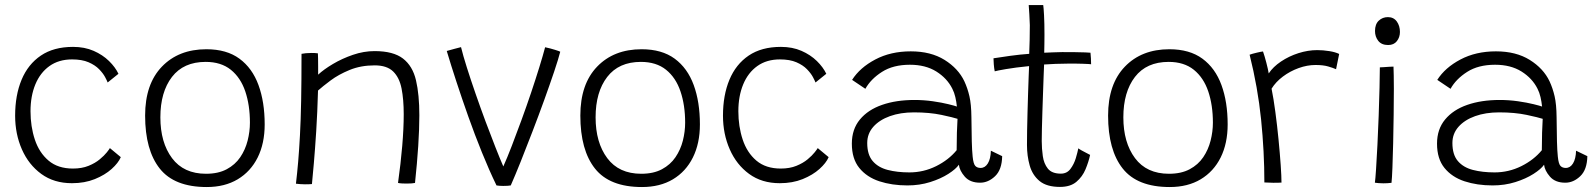

<svg xmlns="http://www.w3.org/2000/svg" viewBox="-20 -736 6419 774"><path d="M467 -102.5Q457 -79 430 -54.8Q403 -30.5 362.2 -14Q321.5 2.5 270 2.5Q197.5 2.5 146.5 -34.8Q95.5 -72 68.2 -134Q41 -196 41 -269.5Q41 -352 67 -414.5Q93 -477 144.8 -512Q196.5 -547 274.5 -547Q321 -547 357.5 -531Q394 -515 419.5 -490Q445 -465 457.5 -438.5L414 -403.5Q411.5 -410.5 403.5 -425.5Q395.5 -440.5 379.5 -457Q363.5 -473.5 337 -485Q310.5 -496.5 270.5 -496.5Q217 -496.5 179.5 -469.8Q142 -443 122.5 -395.8Q103 -348.5 103 -287.5Q103 -226 120.5 -173.2Q138 -120.5 175.8 -88.5Q213.5 -56.5 274 -56.5Q310 -56.5 337 -67.5Q364 -78.5 382.2 -93.8Q400.5 -109 410.8 -122Q421 -135 423 -139Z M813.5 18Q683 18 624 -56.5Q565 -131 565 -270Q565 -397 632.5 -467.2Q700 -537.5 812 -537.5Q893.5 -537.5 945.2 -499.5Q997 -461.5 1022 -393.2Q1047 -325 1047 -234.5Q1047 -158 1018.8 -101.2Q990.5 -44.5 938.2 -13.2Q886 18 813.5 18ZM810.5 -35.5Q860 -35.5 894 -53.8Q928 -72 948.5 -102.2Q969 -132.5 978.2 -169Q987.5 -205.5 987.5 -241.5Q987.5 -312 968.8 -367.5Q950 -423 910.5 -454.8Q871 -486.5 809 -486.5Q720 -486.5 673.2 -425.8Q626.5 -365 626.5 -263Q626.5 -161.5 673.5 -98.5Q720.5 -35.5 810.5 -35.5Z M1237.5 6Q1231.5 6.5 1224 6.8Q1216.5 7 1209 7Q1200 7 1189.8 6.2Q1179.5 5.5 1173 4.5Q1178 -37.5 1182 -84.2Q1186 -131 1189.2 -190.8Q1192.5 -250.5 1194 -330.5Q1195.5 -410.5 1195.5 -519Q1203 -520.5 1213.2 -521.5Q1223.5 -522.5 1235.5 -522.5Q1242 -522.5 1249.2 -522.2Q1256.5 -522 1261.5 -521Q1262 -515 1262.2 -499.8Q1262.5 -484.5 1262.5 -466.8Q1262.5 -449 1262.5 -435Q1285 -456 1322 -478Q1359 -500 1402.8 -515Q1446.5 -530 1490 -530Q1565.5 -530 1604.5 -500Q1643.5 -470 1657 -412.2Q1670.5 -354.5 1670.5 -271Q1670.5 -217 1666 -147.5Q1661.5 -78 1653 1.5Q1642 4 1619 4Q1609.5 4 1600.5 3.5Q1591.5 3 1584.5 1.5Q1595.5 -77 1601.5 -147.8Q1607.5 -218.5 1607.5 -276Q1607.5 -335 1598.8 -379.2Q1590 -423.5 1564.8 -448Q1539.5 -472.5 1490.5 -472.5Q1434.5 -472.5 1389.5 -454Q1344.5 -435.5 1312.5 -411.5Q1280.5 -387.5 1262 -371Q1259.5 -283 1254.8 -208Q1250 -133 1245.2 -77.8Q1240.5 -22.5 1237.5 6Z M2177.5 -545.5Q2199 -541 2217.2 -535.2Q2235.5 -529.5 2238.5 -527.5Q2231 -498 2213.8 -446.8Q2196.5 -395.5 2173.8 -332.5Q2151 -269.5 2126.2 -205Q2101.5 -140.5 2078.8 -83.8Q2056 -27 2039 11.5Q2029 13.5 2008.5 13.5Q1993 13.5 1981.5 11.5Q1951.5 -50.5 1922.8 -121.5Q1894 -192.5 1868 -265.8Q1842 -339 1819.8 -407Q1797.5 -475 1781 -530.5Q1794.5 -534.5 1810.8 -538.8Q1827 -543 1838.5 -546Q1846.5 -513 1862 -464Q1877.5 -415 1897 -358.8Q1916.5 -302.5 1937.2 -246.8Q1958 -191 1976.8 -143.5Q1995.5 -96 2009 -65Q2024.5 -99.5 2043.2 -148Q2062 -196.5 2082.2 -252Q2102.5 -307.5 2121 -362.5Q2139.5 -417.5 2154.2 -465.2Q2169 -513 2177.5 -545.5Z M2568 18Q2437.5 18 2378.5 -56.5Q2319.5 -131 2319.5 -270Q2319.5 -397 2387 -467.2Q2454.5 -537.5 2566.5 -537.5Q2648 -537.5 2699.8 -499.5Q2751.5 -461.5 2776.5 -393.2Q2801.5 -325 2801.5 -234.5Q2801.5 -158 2773.2 -101.2Q2745 -44.5 2692.8 -13.2Q2640.5 18 2568 18ZM2565 -35.5Q2614.5 -35.5 2648.5 -53.8Q2682.5 -72 2703 -102.2Q2723.5 -132.5 2732.8 -169Q2742 -205.5 2742 -241.5Q2742 -312 2723.2 -367.5Q2704.5 -423 2665 -454.8Q2625.5 -486.5 2563.5 -486.5Q2474.5 -486.5 2427.8 -425.8Q2381 -365 2381 -263Q2381 -161.5 2428 -98.5Q2475 -35.5 2565 -35.5Z M3320.5 -102.5Q3310.5 -79 3283.5 -54.8Q3256.5 -30.5 3215.8 -14Q3175 2.5 3123.5 2.5Q3051 2.5 3000 -34.8Q2949 -72 2921.8 -134Q2894.5 -196 2894.5 -269.5Q2894.5 -352 2920.5 -414.5Q2946.5 -477 2998.2 -512Q3050 -547 3128 -547Q3174.5 -547 3211 -531Q3247.5 -515 3273 -490Q3298.5 -465 3311 -438.5L3267.5 -403.5Q3265 -410.5 3257 -425.5Q3249 -440.5 3233 -457Q3217 -473.5 3190.5 -485Q3164 -496.5 3124 -496.5Q3070.5 -496.5 3033 -469.8Q2995.5 -443 2976 -395.8Q2956.5 -348.5 2956.5 -287.5Q2956.5 -226 2974 -173.2Q2991.5 -120.5 3029.2 -88.5Q3067 -56.5 3127.5 -56.5Q3163.5 -56.5 3190.5 -67.5Q3217.5 -78.5 3235.8 -93.8Q3254 -109 3264.2 -122Q3274.5 -135 3276.5 -139Z M3638 11.5Q3575.5 11.5 3524.8 -5.2Q3474 -22 3444 -59Q3414 -96 3414 -157Q3414 -215 3446.5 -254.2Q3479 -293.5 3535.8 -313.2Q3592.5 -333 3666.5 -333Q3704 -333 3740.5 -327.8Q3777 -322.5 3803.2 -316Q3829.5 -309.5 3837.5 -306.5Q3835.5 -326 3831.2 -344.5Q3827 -363 3819 -378.5Q3798 -420.5 3754.5 -447.8Q3711 -475 3648 -475Q3580.5 -475 3535.5 -446.2Q3490.5 -417.5 3468.5 -378L3415 -414Q3446.5 -463.5 3508.5 -496.2Q3570.5 -529 3651.5 -529Q3732.5 -529 3787.8 -494.5Q3843 -460 3867.5 -408.5Q3880.5 -380.5 3888 -348Q3895.5 -315.5 3896 -264Q3896.5 -204.5 3897.5 -166.2Q3898.5 -128 3901 -104.5Q3904 -75 3911.8 -67Q3919.5 -59 3933 -59Q3951 -59 3962.2 -77.2Q3973.5 -95.5 3974.5 -128.5L4020 -106.5Q4019 -52 3991.5 -25.8Q3964 0.5 3931 0.5Q3890.5 0.5 3869.2 -24Q3848 -48.5 3845.5 -72Q3833.5 -54.5 3803 -35Q3772.5 -15.5 3729.8 -2Q3687 11.5 3638 11.5ZM3646 -41Q3703 -41 3753.8 -66.2Q3804.5 -91.5 3836.5 -130.5Q3836.5 -171 3837.5 -200.8Q3838.5 -230.5 3840 -257Q3823.5 -262.5 3775.5 -272.8Q3727.5 -283 3664.5 -283Q3610 -283 3567.5 -267.8Q3525 -252.5 3500.5 -224.8Q3476 -197 3476 -159.5Q3476 -112.5 3498 -86.8Q3520 -61 3558.5 -51Q3597 -41 3646 -41Z M4374.5 -111.5Q4368.5 -83.5 4356 -53.5Q4343.5 -23.5 4319.2 -3Q4295 17.5 4253 17.5Q4199.5 17.5 4170.8 -6.2Q4142 -30 4131 -68.8Q4120 -107.5 4120 -151.5Q4120 -174 4120.5 -209Q4121 -244 4122.2 -283.8Q4123.5 -323.5 4124.5 -361Q4125.5 -398.5 4126.8 -427.5Q4128 -456.5 4128.5 -469.5Q4073 -464 4035.5 -457.5Q3998 -451 3990 -448.5Q3987.5 -460 3986.2 -477Q3985 -494 3985 -501Q4012.5 -505.5 4052.8 -511Q4093 -516.5 4129 -519Q4130 -543.5 4130.8 -574.5Q4131.5 -605.5 4131.5 -634.5Q4131 -657.5 4129.5 -678.8Q4128 -700 4127 -715.5H4185.5Q4187 -707 4188.8 -674.5Q4190.5 -642 4190.5 -596.5Q4190.5 -581 4190.2 -559Q4190 -537 4189.5 -523.5Q4204 -524 4226 -525Q4248 -526 4261.5 -526Q4286.5 -526 4311.2 -525.8Q4336 -525.5 4354 -524.8Q4372 -524 4376 -523.5Q4377 -516.5 4377.8 -500.8Q4378.5 -485 4378.5 -477Q4373 -478 4343 -479Q4313 -480 4283 -479.5Q4261 -479.5 4235 -478.5Q4209 -477.5 4189 -476Q4188.5 -461.5 4187.2 -431.2Q4186 -401 4184.8 -363.2Q4183.5 -325.5 4182.2 -287.2Q4181 -249 4180.2 -217Q4179.5 -185 4179.5 -167.5Q4179.5 -137 4183.8 -106.8Q4188 -76.5 4204.2 -56.2Q4220.5 -36 4256.5 -36Q4281 -36 4295.2 -55Q4309.5 -74 4316.8 -98.2Q4324 -122.5 4327 -138Q4330.5 -135 4341 -129.2Q4351.5 -123.5 4361.8 -118.2Q4372 -113 4374.5 -111.5Z M4695.5 18Q4565 18 4506 -56.5Q4447 -131 4447 -270Q4447 -397 4514.5 -467.2Q4582 -537.5 4694 -537.5Q4775.5 -537.5 4827.2 -499.5Q4879 -461.5 4904 -393.2Q4929 -325 4929 -234.5Q4929 -158 4900.8 -101.2Q4872.5 -44.5 4820.2 -13.2Q4768 18 4695.5 18ZM4692.5 -35.5Q4742 -35.5 4776 -53.8Q4810 -72 4830.5 -102.2Q4851 -132.5 4860.2 -169Q4869.5 -205.5 4869.5 -241.5Q4869.5 -312 4850.8 -367.5Q4832 -423 4792.5 -454.8Q4753 -486.5 4691 -486.5Q4602 -486.5 4555.2 -425.8Q4508.5 -365 4508.5 -263Q4508.5 -161.5 4555.5 -98.5Q4602.5 -35.5 4692.5 -35.5Z M5094.5 -440Q5112 -466.5 5144 -488Q5176 -509.5 5214.5 -521.8Q5253 -534 5290 -534Q5313.5 -534 5338.5 -530Q5363.5 -526 5378.5 -518.5L5366 -457Q5353.5 -462.5 5333.8 -468.2Q5314 -474 5283 -474Q5249.5 -474 5215 -461.5Q5180.5 -449 5151.8 -427.5Q5123 -406 5106 -378.5Q5114 -339.5 5121.2 -285.2Q5128.5 -231 5134 -174.5Q5139.5 -118 5142.8 -71Q5146 -24 5146 0Q5133.5 1 5112.8 0.8Q5092 0.5 5077 -0.5Q5077 -124.5 5063.8 -254.2Q5050.5 -384 5017.5 -515.5Q5027 -519 5045.8 -523.5Q5064.5 -528 5071.5 -528.5Q5078 -510 5085 -483Q5092 -456 5094.5 -440Z M5576 -554.5Q5549.5 -554.5 5536.2 -571.2Q5523 -588 5523 -611Q5523 -638.5 5538.2 -652.8Q5553.5 -667 5575 -667Q5598 -667 5610.8 -649.5Q5623.5 -632 5623.5 -607Q5623.5 -586 5611.2 -570.2Q5599 -554.5 5576 -554.5ZM5589.5 1Q5582.5 2 5573.5 2.5Q5564.5 3 5556.5 3Q5546 3 5537.5 2.2Q5529 1.5 5522.5 0.5Q5524.5 -12.5 5527.2 -54Q5530 -95.5 5532.8 -152.2Q5535.5 -209 5537.8 -269.5Q5540 -330 5541.2 -382Q5542.5 -434 5542.5 -464.5Q5546 -464.5 5557.2 -465.2Q5568.5 -466 5580.2 -466.8Q5592 -467.5 5597.5 -467.5Q5598 -455 5598.5 -431.8Q5599 -408.5 5599 -378.5Q5599 -331.5 5598.2 -273.5Q5597.5 -215.5 5596.2 -159.2Q5595 -103 5593.2 -59.8Q5591.5 -16.5 5589.5 1Z M5997 11.5Q5934.5 11.5 5883.8 -5.2Q5833 -22 5803 -59Q5773 -96 5773 -157Q5773 -215 5805.5 -254.2Q5838 -293.5 5894.8 -313.2Q5951.5 -333 6025.5 -333Q6063 -333 6099.5 -327.8Q6136 -322.5 6162.2 -316Q6188.5 -309.5 6196.5 -306.5Q6194.5 -326 6190.2 -344.5Q6186 -363 6178 -378.5Q6157 -420.5 6113.5 -447.8Q6070 -475 6007 -475Q5939.5 -475 5894.5 -446.2Q5849.5 -417.5 5827.5 -378L5774 -414Q5805.5 -463.5 5867.5 -496.2Q5929.5 -529 6010.5 -529Q6091.5 -529 6146.8 -494.5Q6202 -460 6226.5 -408.5Q6239.5 -380.5 6247 -348Q6254.5 -315.5 6255 -264Q6255.5 -204.5 6256.5 -166.2Q6257.5 -128 6260 -104.5Q6263 -75 6270.8 -67Q6278.5 -59 6292 -59Q6310 -59 6321.2 -77.2Q6332.5 -95.5 6333.5 -128.5L6379 -106.5Q6378 -52 6350.5 -25.8Q6323 0.5 6290 0.5Q6249.5 0.5 6228.2 -24Q6207 -48.5 6204.5 -72Q6192.5 -54.5 6162 -35Q6131.5 -15.5 6088.8 -2Q6046 11.5 5997 11.5ZM6005 -41Q6062 -41 6112.8 -66.2Q6163.5 -91.5 6195.5 -130.5Q6195.5 -171 6196.5 -200.8Q6197.5 -230.5 6199 -257Q6182.5 -262.5 6134.5 -272.8Q6086.5 -283 6023.5 -283Q5969 -283 5926.5 -267.8Q5884 -252.5 5859.5 -224.8Q5835 -197 5835 -159.5Q5835 -112.5 5857 -86.8Q5879 -61 5917.5 -51Q5956 -41 6005 -41Z"/></svg>

Font: Grandstander ExtraLight
Style: Regular
Weight: 200
Designer: Tyler Finck
Foundry: Etcetera Type Co
Version: Version 1.200; ttfautohint (v1.8.3)